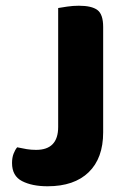

<svg xmlns="http://www.w3.org/2000/svg" viewBox="-20 -636 447 670"><path d="M340 -174Q340 -84 289.5 -35Q239 14 146 14Q92 14 57 -4Q22 -22 22 -67Q22 -86 27.5 -100Q33 -114 40 -122Q58 -118 73.5 -115.5Q89 -113 106 -113Q183 -113 183 -193V-608Q194 -610 214.5 -613Q235 -616 255 -616Q300 -616 320 -601Q340 -586 340 -542V-174Z"/></svg>

Font: Baloo Thambi 2
Style: Bold
Weight: 700
Designer: Aadarsh Rajan and Ek Type
Foundry: Ek Type
Version: Version 1.640;hotconv 1.0.111;makeotfexe 2.5.65597; ttfautoh